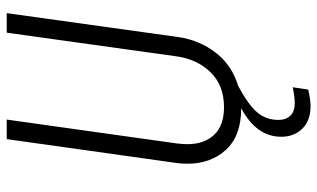

<svg xmlns="http://www.w3.org/2000/svg" viewBox="-206 -519 942 570"><g transform="rotate(-90 265.0 -234.0)"><path d="M511 -685 440 -176Q431 -113 393.5 -64.5Q356 -16 295 2Q239 32 216.5 58.5Q194 85 194 121Q194 144 206.5 157Q219 170 244 170Q262 170 291 164L284 210Q254 217 235 217Q192 217 168 192.5Q144 168 144 130Q144 56 229 11H228Q147 11 105.5 -34Q64 -79 64 -148Q64 -169 66 -180L137 -685H195L124 -179Q122 -159 122 -149Q122 -99 149.5 -69.5Q177 -40 232 -40Q297 -40 336 -80.5Q375 -121 383 -183L453 -685Z"/></g></svg>

Font: Fira Sans Extra Condensed Light
Style: Italic
Weight: 300
Width: 3
Italic angle: -8°
Designer: Carrois Corporate & Edenspiekermann AG
Foundry: Carrois Corporate GbR & Edenspiekermann AG
Version: Version 4.203